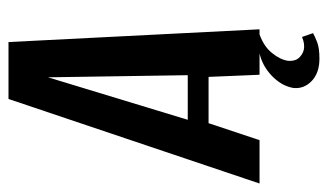

<svg xmlns="http://www.w3.org/2000/svg" viewBox="-208 -451 772 452"><g transform="rotate(-90 178.0 -225.0)"><path d="M-28 0 171 -591H305L335 0H228L223 -120H114L74 0ZM122 -169H227L222 -498ZM266 141Q232 141 213 122.5Q194 104 197 79Q202 51 226.5 28Q251 5 283 -1L323 0Q295 10 279.5 29Q264 48 261 66Q259 85 270 95Q281 105 294 105Q302 105 308.5 103Q315 101 317 100L326 126Q319 130 305 135.5Q291 141 266 141Z"/></g></svg>

Font: Alumni Sans SemiBold
Style: Italic
Weight: 600
Italic angle: -8°
Version: Version 1.016